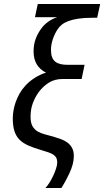

<svg xmlns="http://www.w3.org/2000/svg" viewBox="-20 -747 521 960"><path d="M154.8 -661.1 168.9 -727.1H481L465.8 -658.2H442.9Q401.9 -658.2 372.3 -653.8Q342.8 -649.4 322 -641.6Q301.3 -633.8 288.3 -623Q275.4 -612.3 267.1 -599.1Q252 -575.7 243.4 -548.8Q234.9 -522 234.9 -498Q234.9 -476.1 240.2 -461.7Q245.6 -447.3 256.3 -438.7Q267.1 -430.2 282.7 -426.5Q298.3 -422.9 318.8 -422.9H402.8L388.2 -352.1H293.9Q254.4 -352.1 225.6 -334.5Q196.8 -316.9 174.8 -288.1Q156.2 -263.2 144.5 -232.2Q132.8 -201.2 132.8 -163.1Q132.8 -133.3 142.3 -116.5Q151.9 -99.6 167.7 -90.1Q183.6 -80.6 203.9 -75.4Q224.1 -70.3 246.1 -64Q265.6 -58.1 284.2 -51.5Q302.7 -44.9 317.1 -34.2Q331.5 -23.4 340.3 -7.3Q349.1 8.8 349.1 33.2Q349.1 54.2 343.3 75.7Q337.4 97.2 327.1 119.1Q320.3 133.8 313.2 147.2Q306.2 160.6 300.3 170.9Q293.5 183.1 287.1 192.9H207Q215.8 184.1 226.1 168.2Q236.3 152.3 245.1 133.8Q253.9 115.2 260 96.9Q266.1 78.6 266.1 64.9Q266.1 51.3 261.5 42.2Q256.8 33.2 247.1 26.6Q237.3 20 222.7 14.9Q208 9.8 188 3.9Q149.4 -7.3 122.1 -19.3Q94.7 -31.2 77.4 -48.8Q60.1 -66.4 52 -92Q43.9 -117.7 43.9 -155.8Q43.9 -173.3 47.4 -194.1Q50.8 -214.8 58.3 -236.3Q65.9 -257.8 77.9 -279.1Q89.8 -300.3 106.9 -318.8Q126.5 -340.3 153.8 -357.7Q181.2 -375 210 -383.8Q179.7 -398.9 163.8 -425.3Q147.9 -451.7 147.9 -490.2Q147.9 -524.9 158.7 -553.7Q169.4 -582.5 189.9 -608.9Q202.6 -625.5 222.2 -639.2Q241.7 -652.8 266.1 -661.1Z"/></svg>

Font: Clear Sans
Style: Italic
Weight: 400
Italic angle: -12°
Foundry: Intel Corporation
Version: Version 1.00